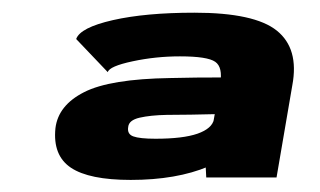

<svg xmlns="http://www.w3.org/2000/svg" viewBox="-20 -702 516 310"><path d="M313 -415.5H426.5L452 -564.5Q463 -623.5 427 -652.5Q391 -681.5 294 -681.5Q215 -681.5 162.2 -669.5Q109.5 -657.5 103 -639L154 -585.5Q156.5 -595 194 -603Q231.5 -611 270.5 -611Q315 -611 327.5 -602.2Q340 -593.5 335.5 -567L312 -435ZM191 -411.5Q265 -411.5 316.5 -433.2Q368 -455 375 -495.5L325.5 -509.5Q322.5 -494.5 299 -486.2Q275.5 -478 231 -478Q205.5 -478 195.2 -481.8Q185 -485.5 187 -497Q188 -508 205.5 -512Q223 -516 249 -516.5Q281.5 -516.5 341.5 -518L352 -577Q290 -577 255 -576Q157.5 -574.5 115.8 -553.2Q74 -532 69.5 -495Q65 -451 94.5 -431.2Q124 -411.5 191 -411.5Z"/></svg>

Font: Anybody Expanded ExtraBold
Style: Italic
Weight: 800
Width: 7
Italic angle: -10°
Version: Version 1.113;gftools[0.9.25]